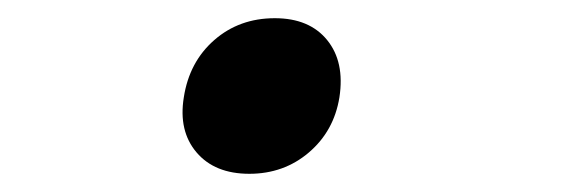

<svg xmlns="http://www.w3.org/2000/svg" viewBox="-20 -450 640 211"><path d="M254 -259Q216 -259 196 -282.5Q176 -306 182 -343Q188 -382 215.5 -406Q243 -430 282 -430Q320 -430 339.5 -406Q359 -382 353 -343Q347 -306 319.5 -282.5Q292 -259 254 -259Z"/></svg>

Font: JetBrains Mono NL Medium
Style: Italic
Weight: 500
Italic angle: -9°
Monospace: yes
Designer: Philipp Nurullin, Konstantin Bulenkov
Foundry: JetBrains
Version: Version 2.305; ttfautohint (v1.8.4.7-5d5b)